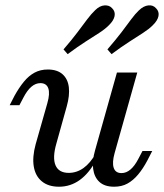

<svg xmlns="http://www.w3.org/2000/svg" viewBox="-20 -685 612 716"><path d="M200 11.3Q160.5 11.3 136.3 -8.5Q112.1 -28.2 106 -63.7Q100 -99.2 112.9 -146.8L156.5 -300Q166.9 -336.3 160.1 -355.6Q153.2 -375 130.6 -375Q112.9 -375 97.2 -361.7Q81.5 -348.4 67.7 -321.8L52.4 -292.7H16.1L33.9 -327.4Q50.8 -358.1 69 -380.2Q87.1 -402.4 108.9 -414.1Q130.6 -425.8 158.1 -425.8Q193.5 -425.8 213.3 -408.1Q233.1 -390.3 236.7 -359.7Q240.3 -329 229 -288.7L190.3 -150Q175 -96.8 187.1 -68.5Q199.2 -40.3 236.3 -40.3Q266.1 -40.3 291.5 -58.5Q316.9 -76.6 337.1 -112.9L338.7 -87.9Q312.1 -38.7 277.4 -13.7Q242.7 11.3 200 11.3ZM405.6 11.3Q370.2 11.3 350.8 -6.5Q331.5 -24.2 327.4 -55.2Q323.4 -86.3 334.7 -125L416.1 -414.5H491.9L407.3 -113.7Q397.6 -79 404 -59.3Q410.5 -39.5 433.1 -39.5Q450.8 -39.5 466.5 -52.8Q482.3 -66.1 496 -92.7L511.3 -121.8H547.6L529.8 -87.1Q513.7 -56.5 495.2 -34.3Q476.6 -12.1 455.2 -0.4Q433.9 11.3 405.6 11.3ZM232.3 -483.1 216.9 -500.8Q247.6 -536.3 268.5 -564.1Q289.5 -591.9 304.8 -612.5Q320.2 -633.1 334.7 -646.8Q351.6 -663.7 369.8 -664.9Q387.9 -666.1 398.4 -654Q410.5 -641.9 407.3 -625Q404 -608.1 385.5 -590.3Q371 -575.8 349.6 -562.1Q328.2 -548.4 299.2 -529.8Q270.2 -511.3 232.3 -483.1ZM396 -483.1 380.6 -500.8Q411.3 -536.3 432.3 -563.7Q453.2 -591.1 468.5 -612.1Q483.9 -633.1 498.4 -646.8Q515.3 -662.9 533.1 -664.9Q550.8 -666.9 562.1 -654Q574.2 -641.9 571 -625Q567.7 -608.1 549.2 -590.3Q535.5 -576.6 513.7 -562.5Q491.9 -548.4 462.9 -529.8Q433.9 -511.3 396 -483.1Z"/></svg>

Font: Playfair 9pt
Style: Italic
Weight: 400
Italic angle: -15.6°
Designer: Claus Eggers Sørensen
Foundry: Claus Eggers Sørensen
Version: Version 2.001;gftools[0.9.30]